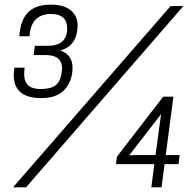

<svg xmlns="http://www.w3.org/2000/svg" viewBox="-20 -806 840 826"><path d="M157 -384Q39 -384 39 -484L42 -515H86Q84 -499 84 -487Q84 -423 154 -423Q198 -423 219 -439Q244 -458 247 -512Q247 -567 182 -569H125L130 -609H185Q269 -609 269 -684Q269 -745 201 -746Q113 -746 107 -650H63Q68 -720 101 -753Q134 -786 198 -786Q255 -786 284.5 -761.5Q314 -737 314 -696Q312 -608 239 -589Q292 -571 292 -515Q292 -458 258.5 -421Q225 -384 157 -384ZM92 0H36L714 -780H769ZM675 0H631L644 -100H479L483 -132L682 -390H726L693 -139H753L748 -100H688ZM536 -138 577 -139H649L673 -315Z"/></svg>

Font: Tanohe Sans Light
Style: Italic
Weight: 300
Designer: Village Type and Design LLC & Cristiano Sobral
Foundry: Cooper Hewitt Smithsonian Design Museum
Version: Version 1.00;September 29, 2021;FontCreator 13.0.0.2655 64-b